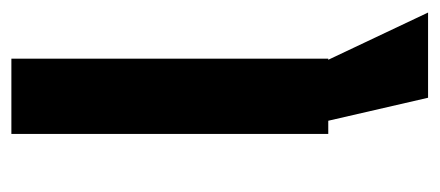

<svg xmlns="http://www.w3.org/2000/svg" viewBox="-232 -522 754 329"><g transform="rotate(90 144.5 -357.0)"><path d="M209 0H80V-543H209ZM116 -471 1 -714H147L203 -471Z"/></g></svg>

Font: Noto Sans Nag Mundari SemiBold
Style: Regular
Weight: 600
Version: Version 1.000